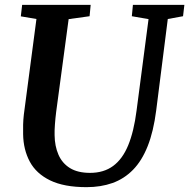

<svg xmlns="http://www.w3.org/2000/svg" viewBox="-20 -763 782 793"><path d="M673 -684.5 625 -306Q614 -220 590 -159.5Q566 -99 529.5 -61.8Q493 -24.5 444.8 -7.2Q396.5 10 337.5 10Q244.5 10 187 -18Q129.5 -46 103 -95.5Q76.5 -145 75.5 -208.5Q75 -227.5 75.5 -248Q76 -268.5 78.5 -290L130.5 -684.5L66 -695.5L71.5 -743H354.5L350 -696L263.5 -684L212 -301Q208.5 -273 206.8 -248.5Q205 -224 205.5 -205Q206 -159.5 221.5 -124Q237 -88.5 269 -68.8Q301 -49 352 -49Q408.5 -49 447.2 -77.5Q486 -106 509.5 -163Q533 -220 544 -306L593.5 -684L524.5 -696L529 -743H741.5L736 -696Z"/></svg>

Font: Merriweather Light 18pt SemiBold
Style: Italic
Weight: 600
Italic angle: -7.8°
Version: Version 2.101